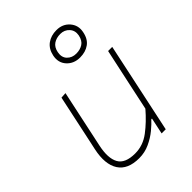

<svg xmlns="http://www.w3.org/2000/svg" viewBox="-219 -868 987 987"><g transform="rotate(-45 274.5 -374.5)"><path d="M206 9Q123 9 90.2 -42.2Q57.5 -93.5 77 -185Q81.5 -206 85.8 -225.5Q90 -245 95.5 -271Q108.5 -332.5 119.8 -385.2Q131 -438 143 -494L174 -496Q162 -440 150.5 -386.2Q139 -332.5 126 -271L107 -182Q90.5 -105 113 -64Q135.5 -23 208 -23Q266 -23 314.5 -59.8Q363 -96.5 408 -149L434 -271Q447 -332 458.5 -385Q470 -438 482 -494H512Q500 -438 488.8 -384.8Q477.5 -331.5 464.5 -270.5L454 -221Q441 -160 430 -108.2Q419 -56.5 407 0H377L396 -89H391Q374.5 -70.5 346.8 -47.5Q319 -24.5 283 -7.8Q247 9 206 9ZM357 -572Q312 -572 284.5 -602Q257 -632 266 -677Q274.5 -717.5 302.5 -737.8Q330.5 -758 370 -758Q415 -758 441.8 -727Q468.5 -696 460 -654Q452 -611.5 424.5 -591.8Q397 -572 357 -572ZM357 -600Q385 -600 405.2 -612.8Q425.5 -625.5 432 -657Q438 -688.5 419 -709.2Q400 -730 370 -730Q341.5 -730 321.2 -716.5Q301 -703 295 -673Q288.5 -639.5 307.5 -619.8Q326.5 -600 357 -600Z"/></g></svg>

Font: Commissioner Thin
Style: Italic
Weight: 100
Italic angle: -12°
Designer: Kostas Bartsokas
Foundry: Kostas Bartsokas
Version: Version 1.000; ttfautohint (v1.8.3)